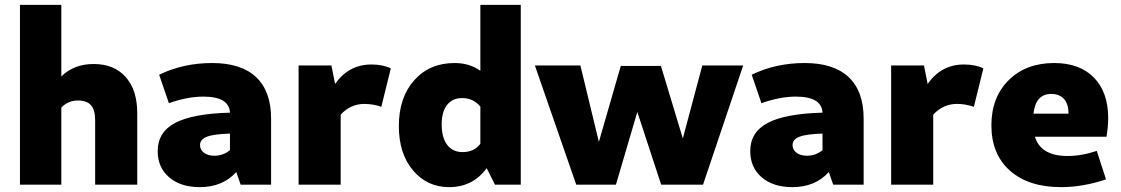

<svg xmlns="http://www.w3.org/2000/svg" viewBox="-20 -759 4607 789"><path d="M62 0V-739H232V-445Q284 -496 365 -496Q449 -496 496.5 -442.5Q544 -389 544 -294V0H371V-265Q371 -307 354 -326.5Q337 -346 300 -346Q260 -346 232 -317V0Z M801 10Q722 10 675 -30.5Q628 -71 628 -138Q628 -216 700 -254Q772 -292 925 -296Q922 -362 815 -362Q751 -362 674 -335L634 -452Q733 -500 852 -500Q971 -500 1032.5 -442Q1094 -384 1094 -272V0H969L951 -52Q895 10 801 10ZM802 -163Q802 -143 818.5 -131Q835 -119 861 -119Q897 -119 925 -142V-210Q858 -208 830 -197Q802 -186 802 -163Z M1207 0V-490H1342L1357 -414Q1413 -494 1506 -494Q1554 -494 1586 -478L1547 -320Q1513 -332 1477 -332Q1421 -332 1380 -288V0Z M1826 10Q1735 10 1677 -59Q1619 -128 1619 -241Q1619 -358 1682 -429Q1745 -500 1848 -500Q1910 -500 1954 -468V-739H2120V0H2014L1980 -68Q1923 10 1826 10ZM1795 -248Q1795 -194 1817.5 -164Q1840 -134 1881 -134Q1928 -134 1954 -168V-321Q1925 -356 1879 -356Q1839 -356 1817 -327.5Q1795 -299 1795 -248Z M2348 0 2178 -490H2365L2441 -176L2531 -488H2696L2786 -190L2866 -490H3034L2869 0H2697L2599 -299L2511 0Z M3236 10Q3157 10 3110 -30.5Q3063 -71 3063 -138Q3063 -216 3135 -254Q3207 -292 3360 -296Q3357 -362 3250 -362Q3186 -362 3109 -335L3069 -452Q3168 -500 3287 -500Q3406 -500 3467.5 -442Q3529 -384 3529 -272V0H3404L3386 -52Q3330 10 3236 10ZM3237 -163Q3237 -143 3253.5 -131Q3270 -119 3296 -119Q3332 -119 3360 -142V-210Q3293 -208 3265 -197Q3237 -186 3237 -163Z M3642 0V-490H3777L3792 -414Q3848 -494 3941 -494Q3989 -494 4021 -478L3982 -320Q3948 -332 3912 -332Q3856 -332 3815 -288V0Z M4340 10Q4207 10 4130.5 -57.5Q4054 -125 4054 -244Q4054 -359 4125 -429.5Q4196 -500 4312 -500Q4417 -500 4475.5 -440Q4534 -380 4534 -273Q4534 -241 4527 -197H4233Q4257 -118 4367 -118Q4425 -118 4487 -139L4525 -22Q4431 10 4340 10ZM4300 -373Q4236 -373 4227 -292H4371Q4371 -331 4352.5 -352Q4334 -373 4300 -373Z"/></svg>

Font: Cantarell Extra Bold
Style: Regular
Weight: 800
Designer: Dave Crossland, Nikolaus Waxweiler, Florian Fecher, Jacques Le Bailly, Eben Sorkin, Alexei Vanyashin, Alexios Zavras, Em
Version: Version 0.303